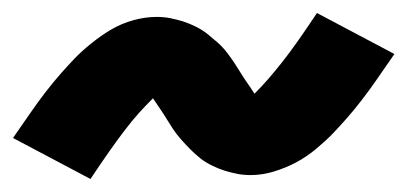

<svg xmlns="http://www.w3.org/2000/svg" viewBox="-20 -447 640 295"><path d="M119 -172 0 -235Q14 -255 26 -272.5Q38 -290 50 -305.5Q62 -321 73 -333.5Q84 -346 94.5 -357Q105 -368 120.5 -380.5Q136 -393 151.5 -402Q167 -411 185 -416Q203 -421 221 -421Q232 -421 242 -419Q252 -417 261.5 -414Q271 -411 281 -406Q291 -401 298.5 -395Q306 -389 314 -382Q322 -375 328.5 -366.5Q335 -358 340 -350.5Q345 -343 349.5 -335.5Q354 -328 360 -319.5Q366 -311 371 -303Q382 -314 392 -325.5Q402 -337 413.5 -351.5Q425 -366 438 -384.5Q451 -403 467 -427L586 -364Q572 -344 560 -326.5Q548 -309 536 -293.5Q524 -278 513 -265.5Q502 -253 491.5 -242Q481 -231 466 -218.5Q451 -206 435 -197.5Q419 -189 401 -183.5Q383 -178 365 -178Q354 -178 344 -180Q334 -182 324.5 -185Q315 -188 305 -193Q295 -198 287.5 -204Q280 -210 272.5 -217.5Q265 -225 258 -233Q251 -241 246 -248.5Q241 -256 236.5 -263.5Q232 -271 225.5 -280.5Q219 -290 215 -296Q204 -285 194 -274Q184 -263 172.5 -248Q161 -233 148 -214.5Q135 -196 119 -172Z"/></svg>

Font: Iosevka Etoile Heavy
Style: Italic
Weight: 900
Italic angle: -9°
Designer: Belleve Invis
Foundry: Belleve Invis
Version: Version 22.1.2; ttfautohint (v1.8.4)